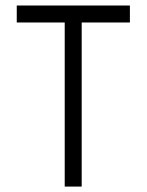

<svg xmlns="http://www.w3.org/2000/svg" viewBox="-20 -687 540 707"><path d="M280.8 -604.2H458.3V-666.7H41.7V-604.2H218.3V0H280.8Z"/></svg>

Font: Amy Mono
Style: Regular
Weight: 400
Monospace: yes
Version: Version 001.000